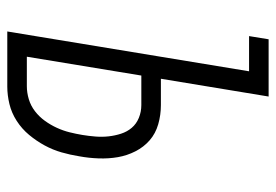

<svg xmlns="http://www.w3.org/2000/svg" viewBox="-138 -638 775 540"><g transform="rotate(90 250.0 -367.5)"><path d="M68 0 180 -680H81L90 -735H251L201 -432H275Q303 -432 329 -424.5Q355 -417 374 -400.5Q393 -384 405 -360.5Q417 -337 421.5 -311Q426 -285 425 -257Q424 -229 419 -202Q415 -177 408 -152.5Q401 -128 388.5 -105Q376 -82 359 -61.5Q342 -41 319.5 -26.5Q297 -12 272 -6Q247 0 223 0ZM139 -55H222Q240 -55 258.5 -60.5Q277 -66 292.5 -78Q308 -90 319.5 -106Q331 -122 339 -139.5Q347 -157 351.5 -175Q356 -193 359 -211Q362 -229 363.5 -248Q365 -267 363 -285Q361 -303 355.5 -320Q350 -337 339 -350Q328 -363 311 -370Q294 -377 275 -377H192Z"/></g></svg>

Font: Iosevka Curly Light
Style: Italic
Weight: 300
Italic angle: -9°
Monospace: yes
Designer: Belleve Invis
Foundry: Belleve Invis
Version: Version 22.1.2; ttfautohint (v1.8.4)